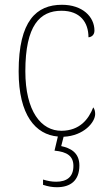

<svg xmlns="http://www.w3.org/2000/svg" viewBox="-20 -562 451 803"><path d="M218 221C274 221 312 194 312 130C312 75 273 57 236 49L246 10C331 6 378 -51 378 -85C378 -98 375 -106 370 -113C350 -62 313 -16 238 -15C152 -14 86 -97 86 -264C86 -456 147 -517 237 -517C315 -517 350 -469 350 -406C363 -407 375 -416 375 -434C375 -492 325 -542 239 -542C133 -542 58 -476 58 -263C58 -80 129 1 222 9L208 68C261 73 287 91 287 132C287 179 258 198 215 198C196 198 181 195 160 189V211C181 218 199 221 218 221Z"/></svg>

Font: Noto Serif Armenian SemiCondensed Thin
Style: Regular
Weight: 100
Width: 4
Designer: Monotype Design Team
Foundry: Monotype Imaging Inc.
Version: Version 2.008